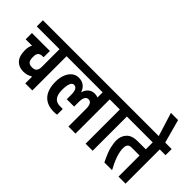

<svg xmlns="http://www.w3.org/2000/svg" viewBox="-64 -1512 2118 2118"><g transform="rotate(45 994.5 -453.0)"><path d="M545 -534H455V0H345V-105H341Q294 -76 238 -76Q166 -76 124.5 -121Q83 -166 83 -255Q83 -313 104 -347H4V-445H284V-347H272Q233 -347 216 -329.5Q199 -312 199 -278V-258Q199 -217 216 -197Q233 -177 272 -177Q311 -177 328 -197Q345 -217 345 -258V-534H-10V-630H545Z M1218 -534H1128V0H1018V-279Q1018 -322 1004 -346Q990 -370 963 -370Q907 -370 907 -272V-200H792V-272Q792 -370 736 -370Q709 -370 695.5 -334.5Q682 -299 682 -238Q682 -93 792 -93H837V-4Q817 0 791 0Q681 0 624 -63.5Q567 -127 567 -249Q567 -310 585.5 -358.5Q604 -407 638.5 -435Q673 -463 719 -463Q769 -463 802 -437.5Q835 -412 848 -369H851Q864 -412 893.5 -437.5Q923 -463 970 -463Q995 -463 1018 -453V-534H525V-630H1218Z M1486 -534H1396V0H1286V-534H1197V-630H1486Z M1999 -534H1909V0H1799V-329H1674Q1640 -329 1626 -311Q1612 -293 1612 -258Q1612 -157 1699 0H1579Q1528 -102 1513.5 -161.5Q1499 -221 1499 -265Q1499 -334 1541.5 -380Q1584 -426 1673 -426H1799V-534H1465V-630H1999Z M1908 -630V-534H1788V-630H1797L1711 -906H1823L1898 -630Z"/></g></svg>

Font: Pragati Narrow
Style: Bold
Weight: 700
Designer: Hector Gatti, Marcela Romero, Pablo Cosgaya and Nicolas Silva
Foundry: Omnibus-Type
Version: Version 1.010; ttfautohint (v1.3)